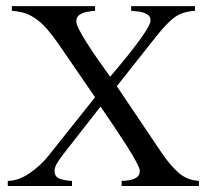

<svg xmlns="http://www.w3.org/2000/svg" viewBox="-20 -619 693 639"><path d="M642.1 0H384.8V-17.1Q396 -17.1 410.2 -19.3Q424.3 -21.5 434.8 -28.6Q445.3 -35.6 445.3 -50.3Q445.3 -58.6 432.6 -82Q419.9 -105.5 400.9 -135.3Q381.8 -165 362.5 -193.8Q343.3 -222.7 329.6 -242.4Q315.9 -262.2 314.5 -264.2L188.5 -103Q181.2 -93.8 171.4 -78.4Q161.6 -63 161.6 -50.3Q161.6 -28.8 182.1 -22.9Q202.6 -17.1 219.7 -17.1V0H5.9V-17.1Q41 -17.1 77.6 -42Q114.3 -66.9 140.6 -99.6L296.4 -295.4L177.7 -468.3Q156.7 -499 135.3 -523.9Q113.8 -548.8 86.4 -564.7Q59.1 -580.6 19.5 -583V-598.6H296.4V-583Q285.6 -582.5 271 -579.8Q256.3 -577.1 245.1 -570.1Q233.9 -563 233.9 -548.3Q233.9 -538.6 244.1 -518.8Q254.4 -499 270 -474.6Q285.6 -450.2 301.8 -426.8Q317.9 -403.3 330.6 -386.2Q343.3 -369.1 346.7 -363.8Q350.1 -367.7 364.5 -384.8Q378.9 -401.9 398.4 -425.8Q418 -449.7 436.8 -474.9Q455.6 -500 468.3 -520.5Q481 -541 481 -550.8Q481 -565.4 468.8 -572Q456.5 -578.6 441.4 -580.6Q426.3 -582.5 416.5 -583V-598.6H628.9V-583Q587.9 -580.6 562 -562Q536.1 -543.5 500.5 -498.5L368.7 -332L515.1 -114.7Q545.9 -68.8 574.5 -43.9Q603 -19 642.1 -17.1Z"/></svg>

Font: Scheherazade New Rohingya
Style: Regular
Weight: 400
Designer: SIL International
Foundry: SIL International
Version: Version 3.000 ; LngRng